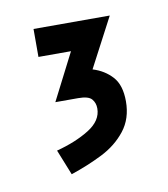

<svg xmlns="http://www.w3.org/2000/svg" viewBox="-47 -657 326 372"><g transform="rotate(-10 116.5 -471.0)"><path d="M42 -561V-616H192L141 -519Q164 -512 179 -495.5Q194 -479 194 -447Q194 -413 175.5 -389.5Q157 -366 128 -351.5Q99 -337 66 -326L46 -376Q84 -386 110.5 -402.5Q137 -419 137 -443Q137 -454 130.5 -461.5Q124 -469 104 -469H59L106 -561Z"/></g></svg>

Font: Aubrey
Style: Regular
Weight: 400
Designer: Gayaneh Bagdasaryan
Foundry: Cyreal.org
Version: Version 1.102; ttfautohint (v1.8.3)